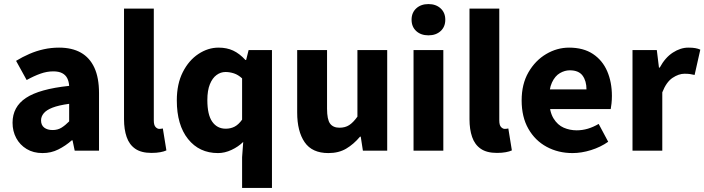

<svg xmlns="http://www.w3.org/2000/svg" viewBox="-20 -743 3474 947"><path d="M189.7 12Q144.6 12 111.4 -8.1Q78.2 -28.2 60 -62.1Q41.9 -96 41.9 -137.5Q41.9 -216.1 108 -260Q174.1 -304 321.1 -319.5Q319.7 -341.2 311.6 -357.3Q303.4 -373.4 286.6 -382.2Q269.8 -391 242.8 -391Q211.6 -391 179.7 -379.7Q147.7 -368.4 111.5 -348.3L59.3 -442.9Q90.9 -462.3 125.1 -477.1Q159.3 -492 195.8 -500Q232.2 -508.1 271.2 -508.1Q334.8 -508.1 378.7 -483.5Q422.5 -458.8 445.4 -409.3Q468.4 -359.7 468.4 -283.6V0H348.4L337.8 -50.8H334.1Q303 -23.5 267.5 -5.8Q232.1 12 189.7 12ZM239.6 -101.6Q264.5 -101.6 283.3 -113.2Q302 -124.8 321.1 -144.3V-230.9Q269 -223.8 238.8 -212Q208.6 -200.2 195.6 -184.1Q182.5 -168.1 182.5 -149.3Q182.5 -125.6 198.1 -113.6Q213.7 -101.6 239.6 -101.6Z M727 11.2Q676.5 11.2 647.1 -9.3Q617.6 -29.7 604.7 -67.2Q591.7 -104.7 591.7 -154.8V-700.5H738.6V-148.8Q738.6 -125.5 747.4 -116.4Q756.2 -107.3 765.5 -107.3Q770.2 -107.3 773.7 -107.8Q777.2 -108.3 783.2 -109.3L800.7 -1.2Q789.1 4.3 770.6 7.7Q752.1 11.2 727 11.2Z M1174.1 184.1V32.7L1179.6 -43Q1155.6 -19.3 1122.1 -3.7Q1088.6 12 1055.2 12Q962.8 12 907.4 -57.4Q852.1 -126.8 852.1 -247.8Q852.1 -328.9 881.6 -387.2Q911.1 -445.4 958.5 -476.7Q1005.9 -508.1 1058 -508.1Q1098.6 -508.1 1129.8 -493.6Q1161.1 -479.1 1190.5 -447.2H1194L1206.3 -496.1H1321.4V184.1ZM1093.4 -108.2Q1117.3 -108.2 1136.9 -118.2Q1156.4 -128.2 1174.1 -152.9V-356.4Q1154.7 -374.3 1133.8 -381.1Q1112.8 -387.9 1092.2 -387.9Q1068.4 -387.9 1048.1 -373Q1027.7 -358.2 1015.2 -327.5Q1002.7 -296.8 1002.7 -249.5Q1002.7 -176.9 1026.9 -142.6Q1051.1 -108.2 1093.4 -108.2Z M1599.9 12Q1519.3 12 1482.6 -41.6Q1445.8 -95.1 1445.8 -188.1V-496.1H1593.1V-207Q1593.1 -153.5 1608.1 -133.3Q1623.1 -113.1 1654.5 -113.1Q1682.4 -113.1 1702.1 -125.8Q1721.9 -138.4 1742.9 -167.7V-496.1H1889.8V0H1769.9L1759.3 -68.8H1755.6Q1724.5 -31.7 1687.5 -9.8Q1650.6 12 1599.9 12Z M2019.7 0V-496.1H2166.6V0ZM2093.2 -568.7Q2056.2 -568.7 2033.1 -589.7Q2010 -610.7 2010 -645.8Q2010 -680.6 2033.1 -701.7Q2056.2 -722.9 2093.2 -722.9Q2130.1 -722.9 2153.2 -701.7Q2176.3 -680.6 2176.3 -645.8Q2176.3 -610.7 2153.2 -589.7Q2130.1 -568.7 2093.2 -568.7Z M2431 11.2Q2380.5 11.2 2351.1 -9.3Q2321.6 -29.7 2308.7 -67.2Q2295.7 -104.7 2295.7 -154.8V-700.5H2442.6V-148.8Q2442.6 -125.5 2451.4 -116.4Q2460.2 -107.3 2469.5 -107.3Q2474.2 -107.3 2477.7 -107.8Q2481.2 -108.3 2487.2 -109.3L2504.7 -1.2Q2493.1 4.3 2474.6 7.7Q2456.1 11.2 2431 11.2Z M2803.9 12Q2733.2 12 2676.2 -18.9Q2619.2 -49.7 2586.1 -107.8Q2552.9 -165.9 2552.9 -247.8Q2552.9 -328.5 2586.6 -386.6Q2620.2 -444.7 2673.8 -476.4Q2727.4 -508.1 2786.8 -508.1Q2857.4 -508.1 2904.5 -476.9Q2951.6 -445.6 2974.9 -391.7Q2998.1 -337.8 2998.1 -270Q2998.1 -250.5 2996.1 -232.2Q2994.2 -214 2992.2 -205H2667.7L2666 -302.2H2872.7Q2872.7 -343.7 2853.5 -370Q2834.2 -396.2 2790.2 -396.2Q2765.6 -396.2 2741.6 -382.3Q2717.6 -368.5 2702.4 -336Q2687.2 -303.5 2688.6 -248.3Q2690.3 -191.1 2710.3 -158.7Q2730.3 -126.3 2760.4 -113.2Q2790.6 -100.2 2824 -100.2Q2852.5 -100.2 2879.4 -108.2Q2906.3 -116.3 2932.8 -131.8L2979.8 -43.8Q2942.3 -17.4 2895.2 -2.7Q2848.2 12 2803.9 12Z M3099.7 0V-496.1H3219.6L3230.2 -409.5H3234Q3260.8 -459.2 3298.7 -483.6Q3336.5 -508.1 3374.8 -508.1Q3395.9 -508.1 3409.7 -505.6Q3423.5 -503.1 3434.1 -498.1L3406 -373.3Q3393.5 -376.3 3382.9 -377.8Q3372.4 -379.3 3355.9 -379.3Q3327.8 -379.3 3297.2 -359Q3266.6 -338.6 3246.6 -287.5V0Z"/></svg>

Font: Mada
Style: Regular
Weight: 400
Designer: Khaled Hosny
Version: Version 1.5